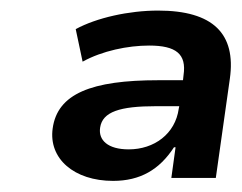

<svg xmlns="http://www.w3.org/2000/svg" viewBox="-20 -749 446 354"><path d="M188.5 -415.5C238.3 -415.5 273.9 -436 300.8 -477.5H303.7L295.9 -420.9H377.9L403.8 -604C415.5 -687 372.6 -729.5 271.5 -729.5C217.8 -729.5 158.2 -716.3 119.6 -695.3L132.3 -635.3C168.5 -655.3 215.8 -665 254.9 -665C304.7 -665 324.2 -649.4 318.4 -610.4L317.4 -601.1H272C148.4 -601.1 85.9 -576.2 77.1 -512.2C69.3 -456.5 116.7 -415.5 188.5 -415.5ZM217.3 -473.6C178.7 -473.6 161.1 -490.7 164.6 -513.7C168.9 -543 201.2 -553.2 267.6 -553.2H310.5L309.6 -548.8C303.2 -502 264.2 -473.6 217.3 -473.6Z"/></svg>

Font: Winston SemiBold
Style: Italic
Weight: 600
Italic angle: -8.13011°
Designer: Vernon Adams, Kim Jin-seong, David Berlow, Cristiano Sobral
Foundry: The Winston Project Authors
Version: Version 3.004